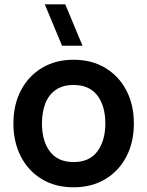

<svg xmlns="http://www.w3.org/2000/svg" viewBox="-20 -822 658 858"><path d="M257.3 -617.5 180.2 -802.5H271.7L348.8 -617.5ZM308.7 15Q227.4 15 167 -21.5Q106.6 -58 73.3 -122.3Q40 -186.6 40 -270.2Q40 -354.8 74 -419Q108 -483.2 168.5 -519.1Q228.9 -555 308.7 -555Q390 -555 450.6 -518.5Q511.2 -482.1 544.7 -417.9Q578.2 -353.7 578.2 -270.2Q578.2 -185.9 544.5 -121.7Q510.8 -57.4 450.1 -21.2Q389.4 15 308.7 15ZM308.7 -97.8Q380.2 -97.8 415.5 -146Q450.7 -194.2 450.7 -270.2Q450.7 -348.6 415 -395.4Q379.3 -442.2 308.7 -442.2Q260.2 -442.2 229 -420.3Q197.8 -398.5 182.6 -359.8Q167.5 -321.2 167.5 -270.2Q167.5 -191.4 203.3 -144.6Q239.2 -97.8 308.7 -97.8Z"/></svg>

Font: Manrope ExtraLight
Style: Regular
Weight: 200
Designer: Mikhail Sharanda
Foundry: Mikhail Sharanda
Version: Version 4.505